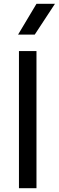

<svg xmlns="http://www.w3.org/2000/svg" viewBox="-20 -988 308 1008"><path d="M79.5 0V-720H171.5V0ZM75 -806.5 171.5 -968H268.5L162.5 -806.5Z"/></svg>

Font: Geologica Cursive Light
Style: Regular
Weight: 300
Designer: Sindre Bremnes, Frode Helland
Foundry: Monokrom Skriftforlag AS
Version: Version 1.010;gftools[0.9.28]